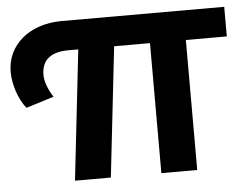

<svg xmlns="http://www.w3.org/2000/svg" viewBox="-56 -587 825 640"><g transform="rotate(-5 357.0 -267.0)"><path d="M30 -256 123 -285C108 -308 96 -337 96 -360C96 -413 130 -435 187 -435H219L170 0H290L339 -435H459V0H579V-435H716V-534H172C63 -534 -12 -469 -12 -380C-12 -340 3 -290 30 -256Z"/></g></svg>

Font: Chess Sans SemiBold
Style: Regular
Weight: 600
Designer: Wolf Bōese
Foundry: Wolf Bōese
Version: Version 7.223;Glyphs 3.3 (3306)